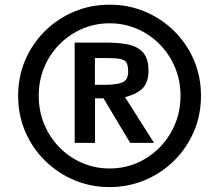

<svg xmlns="http://www.w3.org/2000/svg" viewBox="-20 -758 920 806"><path d="M439.9 27.3Q360.4 27.3 290.8 -2.2Q221.2 -31.7 168.5 -84Q115.7 -136.2 85.9 -205.6Q56.2 -274.9 56.2 -356Q56.2 -436.5 85.9 -505.9Q115.7 -575.2 168.5 -627.4Q221.2 -679.7 290.8 -709Q360.4 -738.3 439.9 -738.3Q519.5 -738.3 589.1 -709Q658.7 -679.7 711.4 -627.4Q764.2 -575.2 793.9 -505.9Q823.7 -436.5 823.7 -356Q823.7 -274.9 793.9 -205.6Q764.2 -136.2 711.4 -84Q658.7 -31.7 589.1 -2.2Q519.5 27.3 439.9 27.3ZM439.9 -50.8Q502 -50.8 555.9 -74.2Q609.9 -97.7 650.6 -139.4Q691.4 -181.2 714.6 -236.6Q737.8 -292 737.8 -356Q737.8 -419.9 714.6 -475.1Q691.4 -530.3 650.6 -571.8Q609.9 -613.3 555.9 -636.7Q502 -660.2 439.9 -660.2Q378.4 -660.2 324.5 -636.7Q270.5 -613.3 229.5 -571.8Q188.5 -530.3 165.5 -475.1Q142.6 -419.9 142.6 -356Q142.6 -292 165.5 -236.6Q188.5 -181.2 229.5 -139.4Q270.5 -97.7 324.5 -74.2Q378.4 -50.8 439.9 -50.8ZM293.5 -158.2V-579.1H430.2Q480.5 -579.1 519.5 -570.8Q558.6 -562.5 581.1 -536.9Q603.5 -511.2 603.5 -460.9Q603.5 -417.5 582.3 -391.4Q561 -365.2 504.9 -350.1L626.5 -158.2H526.4L414.6 -345.2H378.9V-158.2ZM378.4 -401.9H417Q468.8 -401.9 493.4 -411.9Q518.1 -421.9 518.1 -457.5Q518.1 -496.6 500.2 -505.4Q482.4 -514.2 436.5 -514.2H378.4Z"/></svg>

Font: Comme ExtraBold
Style: Regular
Weight: 800
Version: Version 1.000;gftools[0.9.27]